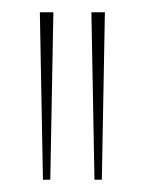

<svg xmlns="http://www.w3.org/2000/svg" viewBox="-20 -720 236 313"><path d="M50 -427 45 -700H67L62 -427ZM134 -427 129 -700H151L146 -427Z"/></svg>

Font: Georama ExtraCondensed Thin
Style: Regular
Weight: 100
Width: 2
Designer: Jean-Baptiste Levee
Foundry: Production Type
Version: Version 1.001